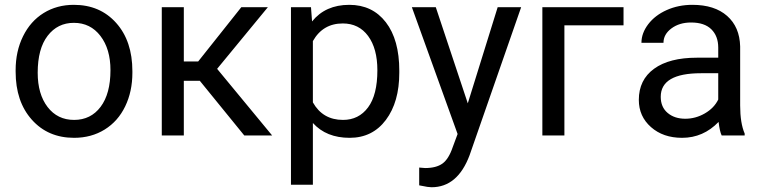

<svg xmlns="http://www.w3.org/2000/svg" viewBox="-20 -558 3143 791"><path d="M44.4 -269Q44.4 -346.7 75 -408.7Q105.5 -470.7 159.9 -504.4Q214.4 -538.1 284.2 -538.1Q392.1 -538.1 458.7 -463.4Q525.4 -388.7 525.4 -264.6V-258.3Q525.4 -181.2 495.8 -119.9Q466.3 -58.6 411.4 -24.4Q356.4 9.8 285.2 9.8Q177.7 9.8 111.1 -64.9Q44.4 -139.6 44.4 -262.7ZM135.3 -258.3Q135.3 -170.4 176 -117.2Q216.8 -64 285.2 -64Q354 -64 394.5 -117.9Q435.1 -171.9 435.1 -269Q435.1 -356 393.8 -409.9Q352.5 -463.9 284.2 -463.9Q217.3 -463.9 176.3 -410.6Q135.3 -357.4 135.3 -258.3Z M803.2 -225.1H737.3V0H646.5V-528.3H737.3V-304.7H796.4L974.1 -528.3H1083.5L874.5 -274.4L1101.1 0H986.3Z M1625 -258.3Q1625 -137.7 1569.8 -64Q1514.6 9.8 1420.4 9.8Q1324.2 9.8 1269 -51.3V203.1H1178.7V-528.3H1261.2L1265.6 -469.7Q1320.8 -538.1 1418.9 -538.1Q1514.2 -538.1 1569.6 -466.3Q1625 -394.5 1625 -266.6ZM1534.7 -268.6Q1534.7 -357.9 1496.6 -409.7Q1458.5 -461.4 1392.1 -461.4Q1310.1 -461.4 1269 -388.7V-136.2Q1309.6 -64 1393.1 -64Q1458 -64 1496.3 -115.5Q1534.7 -167 1534.7 -268.6Z M1907.2 -132.3 2030.3 -528.3H2127L1914.6 81.5Q1865.2 213.4 1757.8 213.4L1740.7 211.9L1707 205.6V132.3L1731.4 134.3Q1777.3 134.3 1803 115.7Q1828.6 97.2 1845.2 47.9L1865.2 -5.9L1676.8 -528.3H1775.4Z M2548.8 -453.6H2305.2V0H2214.4V-528.3H2548.8Z M2953.1 0Q2945.3 -15.6 2940.4 -55.7Q2877.4 9.8 2790 9.8Q2711.9 9.8 2661.9 -34.4Q2611.8 -78.6 2611.8 -146.5Q2611.8 -229 2674.6 -274.7Q2737.3 -320.3 2851.1 -320.3H2939V-361.8Q2939 -409.2 2910.6 -437.3Q2882.3 -465.3 2827.1 -465.3Q2778.8 -465.3 2746.1 -440.9Q2713.4 -416.5 2713.4 -381.8H2622.6Q2622.6 -421.4 2650.6 -458.3Q2678.7 -495.1 2726.8 -516.6Q2774.9 -538.1 2832.5 -538.1Q2923.8 -538.1 2975.6 -492.4Q3027.3 -446.8 3029.3 -366.7V-123.5Q3029.3 -50.8 3047.9 -7.8V0ZM2803.2 -68.8Q2845.7 -68.8 2883.8 -90.8Q2921.9 -112.8 2939 -147.9V-256.3H2868.2Q2702.1 -256.3 2702.1 -159.2Q2702.1 -116.7 2730.5 -92.8Q2758.8 -68.8 2803.2 -68.8Z"/></svg>

Font: Roboto-ThirdPerson-AD3FC
Style: ThirdPerson-AD3FC
Weight: 400
Designer: Google
Version: Version 2.137; 2017